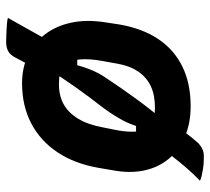

<svg xmlns="http://www.w3.org/2000/svg" viewBox="-50 -594 699 640"><g transform="rotate(-90 300.0 -273.5)"><path d="M561 -597Q548 -574 535.5 -552Q523 -530 511.5 -509Q500 -488 488 -467L478 -366H387L410 -393Q402 -357 390 -326Q378 -295 362 -272Q327 -219 290.5 -169Q254 -119 214 -72Q211 -64 209 -56.5Q207 -49 204 -40Q194 -26 183 -11.5Q172 3 162 15.5Q152 28 143 38Q133 47 122.5 51.5Q112 56 100 56Q93 56 81 55.5Q69 55 56.5 53Q44 51 33.5 48.5Q23 46 18 43Q35 27 51.5 8.5Q68 -10 83 -28.5Q98 -47 108 -60L143 -170H218L193 -145Q199 -168 208 -190Q217 -212 230.5 -234Q244 -256 260 -278Q296 -324 329 -370.5Q362 -417 392 -465Q390 -471 388.5 -478.5Q387 -486 385 -492Q397 -513 407.5 -532.5Q418 -552 428 -571Q437 -589 449.5 -596Q462 -603 481 -603Q490 -603 501 -602.5Q512 -602 523.5 -601.5Q535 -601 545 -600Q555 -599 561 -597ZM343 -550Q395 -550 436.5 -530Q478 -510 506 -473.5Q534 -437 545 -386Q556 -335 546 -272L539 -226Q526 -150 491 -97Q456 -44 399.5 -16Q343 12 266 12Q210 12 165.5 -7Q121 -26 92 -60Q63 -94 52.5 -142Q42 -190 53 -248L61 -295Q75 -375 113 -432Q151 -489 209.5 -519.5Q268 -550 343 -550ZM339 -427Q301 -427 272.5 -411Q244 -395 224.5 -362.5Q205 -330 196 -281L186 -231Q180 -197 182 -169.5Q184 -142 197 -123Q210 -115 226 -111Q242 -107 262 -107Q304 -107 333.5 -121Q363 -135 382 -163Q401 -191 408 -231L417 -281Q425 -323 422.5 -356Q420 -389 407 -412Q394 -420 378 -423.5Q362 -427 339 -427Z"/></g></svg>

Font: Rec Mono Semicasual
Style: Bold Italic
Weight: 700
Italic angle: -10°
Version: Version 1.085; ttfautohint (v1.8.4.7-5d5b)